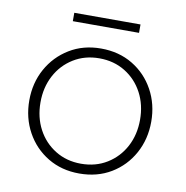

<svg xmlns="http://www.w3.org/2000/svg" viewBox="-76 -725 785 811"><g transform="rotate(10 316.5 -319.5)"><path d="M316 13Q240 13 181 -22.5Q122 -58 88.5 -119Q55 -180 55 -255Q55 -330 88.5 -390.5Q122 -451 181 -487Q240 -523 316 -523Q393 -523 452 -487.5Q511 -452 544.5 -391Q578 -330 578 -255Q578 -180 544.5 -119Q511 -58 452 -22.5Q393 13 316 13ZM316 -29Q379 -29 427.5 -59Q476 -89 503 -140Q530 -191 530 -255Q530 -319 503 -370Q476 -421 427.5 -451Q379 -481 316 -481Q254 -481 205.5 -451Q157 -421 130 -370Q103 -319 103 -255Q103 -191 130 -140Q157 -89 205.5 -59Q254 -29 316 -29ZM178 -616V-652H462V-616Z"/></g></svg>

Font: MuseoModerno ExtraLight
Style: Regular
Weight: 200
Designer: Pablo Cosgaya, Héctor Gatti, Marcela Romero, and the Authors of The MuseoModerno Project.
Foundry: Omnibus-Type Team
Version: Version 1.001